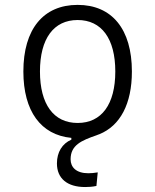

<svg xmlns="http://www.w3.org/2000/svg" viewBox="-20 -547 626 774"><path d="M323.2 207C336.4 207 352.5 206.1 368.7 202.6L374 147.9C359.9 150.4 346.7 151.4 335.9 151.4C287.6 151.4 264.6 127.4 264.6 95.2C264.6 38.1 308.1 19.5 368.7 -1.5C371.1 -2.4 373.5 -3.4 376 -4.4C377.4 -4.9 378.9 -5.4 380.4 -5.9C464.4 -40 511.7 -127.9 511.7 -258.8C511.7 -429.7 431.2 -527.3 293 -527.3C154.8 -527.3 74.2 -429.7 74.2 -258.8C74.2 -98.6 145 -2.9 267.6 8.8V16.1C231 31.7 209.5 66.4 209.5 111.8C209.5 172.4 251 207 323.2 207ZM293 -51.3C196.3 -51.3 141.1 -126.5 141.1 -258.8C141.1 -391.1 196.3 -466.3 293 -466.3C389.6 -466.3 444.8 -391.1 444.8 -258.8C444.8 -126.5 389.6 -51.3 293 -51.3Z"/></svg>

Font: Cascadia Mono Light
Style: Regular
Weight: 300
Monospace: yes
Designer: Aaron Bell
Foundry: Saja Typeworks
Version: Version 2404.023